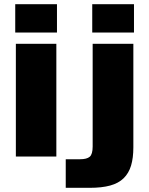

<svg xmlns="http://www.w3.org/2000/svg" viewBox="-20 -750 715 920"><path d="M56 0V-540H250V0ZM53 -594V-730H253V-594ZM295 150V13H364Q396 13 410 1Q424 -11 424 -48V-540H619V-44Q619 7 608 43.5Q597 80 572.5 104Q548 128 508 139Q468 150 410 150ZM422 -594V-730H622V-594Z"/></svg>

Font: Geist Black
Style: Regular
Weight: 400
Designer: Basement.studio, Andrés Briganti, Mateo Zaragoza
Foundry: Basement.studio, Vercel, Andrés Briganti, Guido Ferreyra, Mateo Zaragoza
Version: Version 1.401